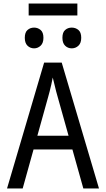

<svg xmlns="http://www.w3.org/2000/svg" viewBox="-20 -1072 603 1092"><path d="M20 0 231 -716H331L543 0H454L308 -521Q304 -535 299 -553.5Q294 -572 289.5 -592.5Q285 -613 280 -631Q277 -613 272 -592Q267 -571 262.5 -552.5Q258 -534 254 -521L109 0ZM146 -222 165 -300H398L415 -222ZM388 -797Q366 -797 350.5 -812Q335 -827 335 -857Q335 -888 350.5 -901.5Q366 -915 388 -915Q410 -915 426 -901.5Q442 -888 442 -857Q442 -827 426 -812Q410 -797 388 -797ZM174 -797Q152 -797 136.5 -812Q121 -827 121 -857Q121 -888 136.5 -901.5Q152 -915 174 -915Q195 -915 211 -901.5Q227 -888 227 -857Q227 -827 211 -812Q195 -797 174 -797ZM143 -984V-1052H420V-984Z"/></svg>

Font: Noto Sans Mono SemiCondensed
Style: Regular
Weight: 400
Width: 4
Designer: Monotype Design Team
Foundry: Monotype Imaging Inc.
Version: Version 2.010